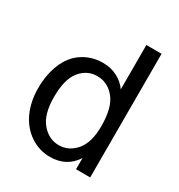

<svg xmlns="http://www.w3.org/2000/svg" viewBox="-172 -834 900 963"><g transform="rotate(30 278.0 -352.0)"><path d="M402 0V-65Q353 12 257 12Q195 12 143 -22.5Q91 -57 62.5 -118Q34 -179 34 -259Q34 -336 60 -399.5Q86 -463 137.5 -496.5Q189 -530 253 -530Q300 -530 337 -510.5Q374 -491 396 -459V-716H484V0ZM125 -259Q125 -159 166.5 -110Q208 -61 266 -61Q323 -61 363.5 -108Q404 -155 404 -251Q404 -358 363 -408Q322 -458 262 -458Q203 -458 164 -410Q125 -362 125 -259Z"/></g></svg>

Font: Ekushey Amar Desh
Style: Regular
Weight: 400
Designer: Al Mamun Sumon
Foundry: Al Mamun Sumon
Version: Version 1.0